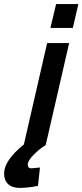

<svg xmlns="http://www.w3.org/2000/svg" viewBox="-56 -711 404 941"><path d="M-36 139Q-36 76 61 -3L175 -500H283L168 0Q138 18 109 47.5Q80 77 80 95.5Q80 114 98 114L140 110L130 200Q78 210 41 210Q4 210 -16 191.5Q-36 173 -36 139ZM191 -574 219 -691H328L301 -574Z"/></svg>

Font: Titillium Web SemiBold
Style: Italic
Weight: 600
Italic angle: -13°
Version: Version 1.002;PS 57.000;hotconv 1.0.70;makeotf.lib2.5.55311